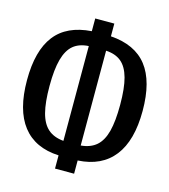

<svg xmlns="http://www.w3.org/2000/svg" viewBox="-114 -832 843 956"><g transform="rotate(15 307.5 -354.0)"><path d="M356.9 -674.9Q483.1 -666.2 544.4 -587.4Q605.6 -508.7 605.6 -356.9Q605.6 -203.6 542.3 -122.6Q479 -41.5 356.9 -34.9V33.3H258.5V-34.9Q135.9 -40.5 72.8 -121.5Q9.7 -202.6 9.7 -356.9Q9.7 -508.7 70.8 -587.4Q131.8 -666.2 258.5 -674.9V-740.5H356.9ZM263.1 -599.5Q214.4 -596.9 184.4 -572.1Q154.4 -547.2 140 -495.1Q125.6 -443.1 125.6 -356.9Q125.6 -272.8 139.2 -220.5Q152.8 -168.2 182.8 -141.8Q212.8 -115.4 263.1 -110.8ZM352.3 -110.8Q402.6 -115.4 432.6 -141.8Q462.6 -168.2 476.2 -220.5Q489.7 -272.8 489.7 -356.9Q489.7 -443.1 475.4 -495.1Q461 -547.2 431 -572.1Q401 -596.9 352.3 -599.5Z"/></g></svg>

Font: Fira Code Fixed Medium
Style: Regular
Weight: 500
Monospace: yes
Designer: Carrois Corporate, Edenspiekermann AG, Nikita Prokopov
Foundry: Carrois Corporate, Edenspiekermann AG, Nikita Prokopov
Version: Version 5.002